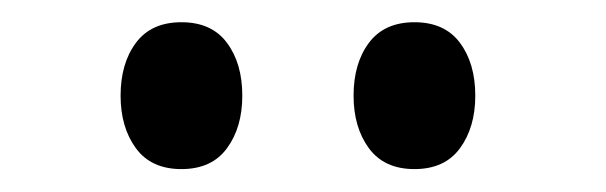

<svg xmlns="http://www.w3.org/2000/svg" viewBox="-20 -761 540 171"><path d="M349.1 -610.4Q322.3 -610.4 308.6 -628.9Q294.9 -647.5 294.9 -675.8Q294.9 -704.6 308.6 -722.9Q322.3 -741.2 349.1 -741.2Q376 -741.2 389.6 -722.9Q403.3 -704.6 403.3 -675.8Q403.3 -647.5 389.6 -628.9Q376 -610.4 349.1 -610.4ZM141.6 -610.4Q114.7 -610.4 101.1 -628.9Q87.4 -647.5 87.4 -675.8Q87.4 -704.6 101.1 -722.9Q114.7 -741.2 141.6 -741.2Q168.5 -741.2 182.1 -722.9Q195.8 -704.6 195.8 -675.8Q195.8 -647.5 182.1 -628.9Q168.5 -610.4 141.6 -610.4Z"/></svg>

Font: Gelasio
Style: Regular
Weight: 400
Designer: Eben Sorkin
Foundry: Eben Sorkin
Version: Version 1.008